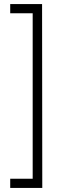

<svg xmlns="http://www.w3.org/2000/svg" viewBox="-20 -720 327 940"><path d="M30 -700H186L187 200H30V155H140V-655H30Z"/></svg>

Font: Fivo Sans Light
Style: Regular
Weight: 300
Designer: Alexander Slobzheninov
Foundry: Alexander Slobzheninov
Version: 1.0